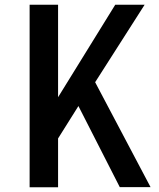

<svg xmlns="http://www.w3.org/2000/svg" viewBox="-20 -787 669 807"><path d="M104.5 -767.1H224.1V-378.4L464.4 -767.1H587.9L379.9 -441.4L612.8 -0.5H483.4L309.6 -341.3L224.1 -205.1V0H104.5Z"/></svg>

Font: Tauri
Style: Regular
Weight: 400
Designer: Yvonne Schüttler
Foundry: Yvonne Schüttler
Version: Version 1.003; ttfautohint (v0.93.8-669f) -l 13 -r 13 -G 200